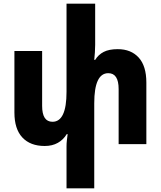

<svg xmlns="http://www.w3.org/2000/svg" viewBox="-20 -780 870 1039"><path d="M617 -514Q689 -514 730.5 -468.5Q772 -423 772 -333V0H622V-298Q622 -384 566 -384Q490 -384 490 -221V239H340V12Q340 -5 342 -21.5Q344 -38 346 -54H341Q323 -24 293 -7Q263 10 222 10Q144 10 101 -36Q58 -82 58 -171V-504H208V-207Q208 -121 264 -121Q340 -121 340 -283V-760H495V-537Q495 -517 493.5 -496.5Q492 -476 490 -456H495Q512 -484 541 -499Q570 -514 617 -514Z"/></svg>

Font: Noto Sans Armenian Condensed ExtraBold
Style: Regular
Weight: 800
Width: 3
Designer: Monotype Design Team
Foundry: Monotype Imaging Inc.
Version: Version 2.008; ttfautohint (v1.8.4.7-5d5b)